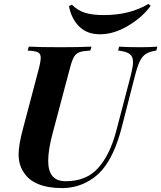

<svg xmlns="http://www.w3.org/2000/svg" viewBox="-20 -946 823 980"><path d="M659 -629Q659 -658 642 -670.5Q625 -683 583 -688L588 -708Q625 -705 695 -705Q750 -705 783 -708L778 -688Q744 -683 725 -671Q706 -659 693.5 -633Q681 -607 668 -556L600 -291Q564 -153 502 -79Q465 -36 411.5 -11Q358 14 297 14Q224 14 175 -6.5Q126 -27 102 -65Q75 -104 75 -158Q75 -206 97 -288L180 -602Q188 -636 188 -650Q188 -672 173.5 -679Q159 -686 121 -688L127 -708Q178 -705 292 -705Q385 -705 447 -708L441 -688Q404 -686 386.5 -680Q369 -674 358.5 -657Q348 -640 338 -602L250 -271Q226 -183 226 -125Q226 -73 248 -47Q270 -21 316 -21Q421 -21 481.5 -89Q542 -157 574 -280L643 -544Q659 -603 659 -629ZM738 -926 749 -916Q707 -858 634 -814.5Q561 -771 490 -771Q424 -771 384 -811Q344 -851 332 -915L347 -922Q376 -893 413.5 -881Q451 -869 510 -869Q642 -869 738 -926Z"/></svg>

Font: Playfair Display SC
Style: Bold Italic
Weight: 700
Italic angle: -14°
Designer: Claus Eggers Sørensen
Foundry: Claus Eggers Sørensen
Version: Version 1.200; ttfautohint (v1.6)